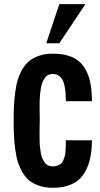

<svg xmlns="http://www.w3.org/2000/svg" viewBox="-20 -891 480 920"><path d="M264.2 -683.6H201.7L264.2 -871.1H389.2ZM170.4 -312.5Q170.4 -302.7 169.9 -284.4Q169.4 -266.1 169.4 -252.9Q169.4 -239.7 169.7 -221.2Q169.9 -202.6 171.4 -188.7Q172.9 -174.8 175.3 -159.2Q177.7 -143.6 182.6 -132.8Q187.5 -122.1 194.1 -112.5Q200.7 -103 210.7 -98.4Q220.7 -93.8 232.9 -93.8Q246.1 -93.8 256.1 -97.7Q266.1 -101.6 272.7 -107.2Q279.3 -112.8 283.7 -123.8Q288.1 -134.8 290.5 -143.1Q293 -151.4 293.9 -167Q294.9 -182.6 295.2 -191.7Q295.4 -200.7 295.4 -218.8H420.4Q420.4 -109.4 376.5 -50.3Q332.5 8.8 232.9 8.8Q197.3 8.8 169.2 -0.5Q141.1 -9.8 121.6 -25.1Q102.1 -40.5 87.9 -64.9Q73.7 -89.4 65.7 -114.7Q57.6 -140.1 53 -175.3Q48.3 -210.4 46.9 -241.2Q45.4 -272 45.4 -312.5Q45.4 -353 46.9 -383.8Q48.3 -414.6 53 -449.7Q57.6 -484.9 65.7 -510.3Q73.7 -535.6 87.9 -560.1Q102.1 -584.5 121.6 -599.9Q141.1 -615.2 169.2 -624.5Q197.3 -633.8 232.9 -633.8Q285.6 -633.8 322.5 -618.7Q359.4 -603.5 380.6 -573Q401.9 -542.5 411.1 -502Q420.4 -461.4 420.4 -406.2H295.4Q295.4 -427.2 294.4 -442.6Q293.5 -458 289.8 -477.1Q286.1 -496.1 279.8 -508.1Q273.4 -520 261.5 -528.3Q249.5 -536.6 232.9 -536.6Q220.7 -536.6 210.9 -531.7Q201.2 -526.9 194.6 -517.1Q188 -507.3 183.3 -496.3Q178.7 -485.4 176 -469Q173.3 -452.6 171.9 -438.7Q170.4 -424.8 169.9 -405.5Q169.4 -386.2 169.7 -373Q169.9 -359.9 170.2 -340.8Q170.4 -321.8 170.4 -312.5Z"/></svg>

Font: Oswald
Style: Stencbab
Weight: 400
Designer: Mathieu Le Lay
Foundry: Mathieu Le Lay
Version: Version 1.000